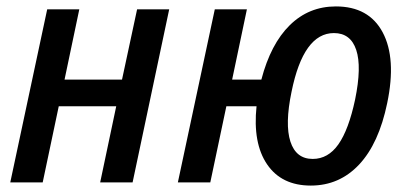

<svg xmlns="http://www.w3.org/2000/svg" viewBox="-20 -568 1271 598"><path d="M12 0 127 -539H227L181 -320H360L407 -539H507L393 0H292L342 -237H163L113 0Z M534 0 649 -539H749L703 -320H794Q823 -431 882.5 -489.5Q942 -548 1026 -548Q1129 -548 1172 -467Q1215 -386 1186 -247Q1160 -121 1098.5 -55.5Q1037 10 948 10Q857 10 812 -56Q767 -122 779 -237H685L635 0ZM954 -73Q1002 -73 1034 -118.5Q1066 -164 1086 -258Q1107 -360 1089.5 -412.5Q1072 -465 1020 -465Q925 -465 888 -282Q867 -181 884.5 -127Q902 -73 954 -73Z"/></svg>

Font: Noto Sans SemiCondensed Medium
Style: Italic
Weight: 500
Width: 4
Italic angle: -12°
Designer: Monotype Design Team
Foundry: Monotype Imaging Inc.
Version: Version 2.013; ttfautohint (v1.8.4.7-5d5b)